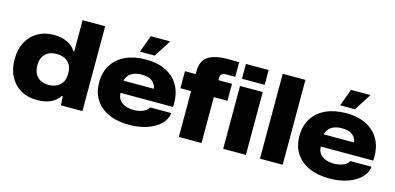

<svg xmlns="http://www.w3.org/2000/svg" viewBox="-69 -1165 3280 1593"><g transform="rotate(15 1571.0 -368.5)"><path d="M288 9Q210 9 150.5 -25.5Q91 -60 58 -122.5Q25 -185 25 -271Q25 -356 58 -418.5Q91 -481 151 -515.5Q211 -550 290 -550Q353 -550 403 -527Q453 -504 478 -462H486V-729H680V0H495L490 -78H482Q459 -39 411 -15Q363 9 288 9ZM351 -137Q413 -137 449 -172Q485 -207 485 -261V-280Q485 -334 449.5 -368.5Q414 -403 351 -403Q291 -403 255.5 -368.5Q220 -334 220 -271Q220 -207 255.5 -172Q291 -137 351 -137Z M1081 10Q981 10 907 -23Q833 -56 792.5 -118Q752 -180 752 -267Q752 -356 793 -419.5Q834 -483 907.5 -516.5Q981 -550 1079 -550Q1184 -550 1257.5 -511.5Q1331 -473 1367.5 -401Q1404 -329 1397 -228H946Q947 -177 984.5 -148Q1022 -119 1086 -119Q1133 -119 1168.5 -134.5Q1204 -150 1214 -175H1397Q1390 -120 1347.5 -78.5Q1305 -37 1236 -13.5Q1167 10 1081 10ZM1078 -420Q1023 -420 988 -397.5Q953 -375 943 -332H1204Q1199 -372 1168 -396Q1137 -420 1078 -420ZM1013 -600 1067 -747H1234L1140 -600Z M1508 0V-394H1416V-540H1508V-565Q1508 -651 1563 -690Q1618 -729 1725 -729H1831V-603H1755Q1703 -603 1703 -560V-540H1820V-394H1703V0Z M1889 -602V-729H2084V-602ZM1889 0V-540H2084V0Z M2205 0V-729H2400V0Z M2801 10Q2701 10 2627 -23Q2553 -56 2512.5 -118Q2472 -180 2472 -267Q2472 -356 2513 -419.5Q2554 -483 2627.5 -516.5Q2701 -550 2799 -550Q2904 -550 2977.5 -511.5Q3051 -473 3087.5 -401Q3124 -329 3117 -228H2666Q2667 -177 2704.5 -148Q2742 -119 2806 -119Q2853 -119 2888.5 -134.5Q2924 -150 2934 -175H3117Q3110 -120 3067.5 -78.5Q3025 -37 2956 -13.5Q2887 10 2801 10ZM2798 -420Q2743 -420 2708 -397.5Q2673 -375 2663 -332H2924Q2919 -372 2888 -396Q2857 -420 2798 -420ZM2733 -600 2787 -747H2954L2860 -600Z"/></g></svg>

Font: Mona Sans Expanded ExtraBold
Style: Regular
Weight: 800
Width: 7
Designer: Deni Anggara
Foundry: GitHub
Version: Version 1.001; ttfautohint (v1.8.4.7-5d5b);gftools[0.9.33]